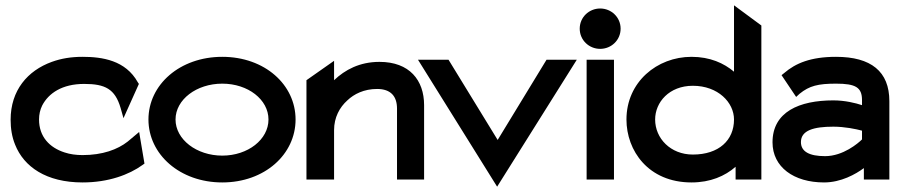

<svg xmlns="http://www.w3.org/2000/svg" viewBox="-20 -676 3394 723"><path d="M37 -131C70 -48 154 11 291 11C388 11 466 -18 517 -55L524 -60L504 -179L461 -143C423 -113 366 -92 291 -92C267 -92 244 -95 223 -102C167 -120 127 -161 127 -226C127 -245 131 -263 139 -279C163 -325 214 -360 297 -360C376 -360 413 -341 434 -270L445 -231L503 -360L499 -366C453 -449 365 -462 291 -462C248 -462 211 -456 175 -443C84 -410 20 -336 20 -225C20 -192 25 -160 37 -131Z M817 11C977 11 1093 -95 1093 -226C1093 -357 977 -462 817 -462C657 -462 539 -357 539 -226C539 -95 657 11 817 11ZM817 -361C914 -361 991 -301 991 -226C991 -151 914 -90 817 -90C720 -90 641 -151 641 -226C641 -301 720 -361 817 -361Z M1238 0V-186C1238 -234 1259 -272 1288 -298C1313 -322 1351 -341 1400 -341C1452 -341 1475 -313 1475 -267V0H1577V-280C1577 -374 1522 -443 1409 -443C1334 -443 1279 -413 1238 -374V-447L1134 -374V0Z M1852 27 2152 -451H2038L1854 -149L1669 -451H1554Z M2240 -492C2282 -492 2317 -525 2317 -568C2317 -611 2282 -644 2240 -644C2198 -644 2163 -611 2163 -568C2163 -525 2198 -492 2240 -492ZM2292 0V-451H2189V0Z M2584 11C2655 11 2710 -13 2750 -48V0H2847V-580L2744 -656V-406C2706 -438 2654 -462 2584 -462C2454 -462 2339 -367 2339 -226C2339 -109 2421 11 2584 11ZM2589 -353C2684 -353 2744 -290 2744 -226C2744 -148 2687 -94 2589 -94C2505 -94 2447 -155 2447 -226C2447 -291 2500 -353 2589 -353Z M3083 11C3147 11 3202 -20 3233 -43V0H3329V-295C3329 -407 3260 -462 3128 -462C3033 -462 2976 -438 2933 -401L2923 -393L2978 -311L2991 -323C3028 -353 3061 -361 3128 -361C3202 -361 3226 -347 3226 -299V-280C3202 -288 3162 -298 3118 -298C2990 -298 2889 -255 2889 -140C2889 -47 2969 11 3083 11ZM3118 -199C3161 -199 3204 -190 3226 -184V-151C3212 -137 3155 -88 3087 -88C3028 -88 2996 -105 2996 -141C2996 -185 3044 -199 3118 -199Z"/></svg>

Font: Charger Pro
Style: BlkExt
Weight: 900
Designer: Jasper
Foundry: Cannot Into Space Fonts
Version: Version 1.09